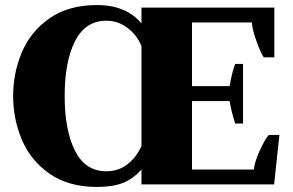

<svg xmlns="http://www.w3.org/2000/svg" viewBox="-20 -730 1160 760"><path d="M32 -350Q32 -441 66.5 -523Q101 -605 176 -657.5Q251 -710 364 -710Q423 -710 467.5 -691Q512 -672 540 -637V-700H1066V-503H1024Q1011 -522 994.5 -569Q978 -616 977 -641H740V-389H889Q898 -444 911 -477H942V-241H911Q903 -265 897 -290.5Q891 -316 889 -330H740V-59H985Q987 -87 1007.5 -132.5Q1028 -178 1044 -196H1086L1065 0H540V-59Q506 -21 465.5 -5.5Q425 10 364 10Q251 10 176 -42.5Q101 -95 66.5 -177Q32 -259 32 -350ZM540 -152V-547Q524 -589 486 -618.5Q448 -648 401 -648Q318 -648 277 -567Q236 -486 236 -350Q236 -214 277 -133Q318 -52 401 -52Q448 -52 483.5 -79Q519 -106 540 -152Z"/></svg>

Font: Trirong Black
Style: Regular
Weight: 900
Designer: Katatrad Team
Foundry: CadsonDemak
Version: Version 1.001